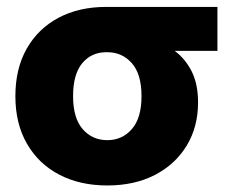

<svg xmlns="http://www.w3.org/2000/svg" viewBox="-20 -536 683 567"><path d="M296.9 11.7Q215.8 11.7 154.8 -20.3Q93.8 -52.2 59.6 -111.6Q25.4 -170.9 25.4 -252Q25.4 -333 58.8 -392.1Q92.3 -451.2 152.6 -483.4Q212.9 -515.6 293.9 -515.6H622.1V-385.7H496.1Q527.8 -361.8 546.4 -324.5Q564.9 -287.1 564.9 -233.4Q564.9 -161.6 531.5 -106.2Q498 -50.8 437.7 -19.5Q377.4 11.7 296.9 11.7ZM296.9 -381.8H293.9Q250 -381.8 222.9 -349.4Q195.8 -316.9 195.8 -252Q195.8 -187.5 224.1 -154.8Q252.4 -122.1 296.9 -122.1Q340.8 -122.1 369.4 -154.8Q397.9 -187.5 397.9 -252Q397.9 -316.9 369.4 -349.4Q340.8 -381.8 296.9 -381.8Z"/></svg>

Font: Inter Display ExtraBold
Style: Regular
Weight: 800
Designer: Rasmus Andersson
Foundry: rsms
Version: Version 4.000;git-a52131595